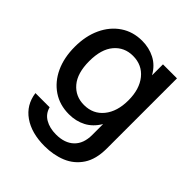

<svg xmlns="http://www.w3.org/2000/svg" viewBox="-204 -650 985 985"><g transform="rotate(45 288.0 -157.5)"><path d="M283.2 210.9Q188.5 210.9 128.4 168.9Q68.4 127 58.1 51.3H161.1Q170.9 88.9 203.6 107.9Q236.3 127 283.2 127Q345.7 127 380.9 93.3Q416 59.6 416 -2.9V-81.1H415.5Q388.7 -36.1 347.9 -14.6Q307.1 6.8 256.3 6.8Q189 6.8 138.7 -27.1Q88.4 -61 60.5 -120.8Q32.7 -180.7 32.7 -259.3Q32.7 -337.9 60.8 -397.9Q88.9 -458 139.2 -491.9Q189.5 -525.9 255.9 -525.9Q306.2 -525.9 348.1 -504.4Q390.1 -482.9 416 -437H416.5V-515.6H518.1V-6.8Q518.1 71.3 486.3 119.1Q454.6 167 401.4 189Q348.1 210.9 283.2 210.9ZM277.3 -81.5Q343.3 -81.5 382.6 -130.1Q421.9 -178.7 421.9 -259.8Q421.9 -340.8 382.6 -389.4Q343.3 -438 277.3 -438Q214.8 -438 176 -392.3Q137.2 -346.7 137.2 -259.8Q137.2 -172.9 176 -127.2Q214.8 -81.5 277.3 -81.5Z"/></g></svg>

Font: Inter Display Medium
Style: Regular
Weight: 500
Designer: Rasmus Andersson
Foundry: rsms
Version: Version 4.001;git-9221beed3